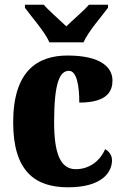

<svg xmlns="http://www.w3.org/2000/svg" viewBox="-20 -786 529 816"><path d="M190 -606H335C354 -651 411 -715 439 -753V-766H358C339 -743 288 -700 262 -674C235 -700 185 -743 166 -766H86V-753C113 -715 171 -651 190 -606ZM269 10C414 10 456 -54 456 -105C456 -125 445 -142 427 -152C406 -104 362 -67 302 -67C236 -67 210 -135 210 -267C210 -435 234 -485 273 -485C306 -485 317 -422 317 -350C440 -350 458 -402 458 -444C458 -498 411 -550 267 -550C138 -550 36 -483 36 -266C36 -58 129 10 269 10Z"/></svg>

Font: Noto Serif Sinhala Condensed Black
Style: Regular
Weight: 900
Width: 3
Designer: Jelle Bosma - Monotype Design Team
Foundry: Monotype Imaging Inc.
Version: Version 2.007